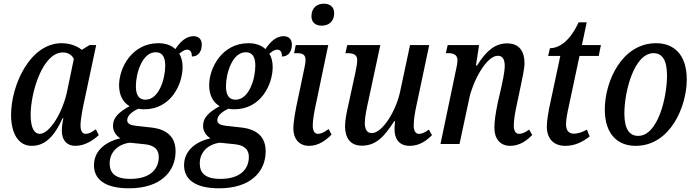

<svg xmlns="http://www.w3.org/2000/svg" viewBox="-20 -780 3765 1040"><path d="M152 10C227 10 277 -46 319 -140H323C319 -116 315 -98 315 -71C315 -20 343 10 388 10C442 10 488 -23 515 -48L499 -80C479 -65 462 -55 444 -55C426 -55 416 -71 416 -102C416 -130 428 -194 433 -216L501 -536H465L423 -510C400 -530 358 -546 314 -546C142 -546 40 -318 40 -158C40 -63 76 10 152 10ZM195 -55C167 -55 146 -85 146 -158C146 -278 210 -496 321 -496C346 -496 369 -484 380 -461L344 -288C321 -174 250 -55 195 -55Z M679 240C848 240 931 151 931 40C931 -39 884 -79 802 -89L713 -99C688 -102 669 -109 669 -129C669 -157 702 -179 730 -191C739 -189 750 -188 761 -188C906 -188 969 -323 969 -417C969 -445 963 -470 951 -489C964 -499 977 -511 994 -511C1012 -511 1020 -495 1019 -474C1061 -474 1073 -510 1073 -539C1073 -565 1058 -584 1028 -584C988 -584 955 -553 930 -514C907 -536 874 -546 838 -546C695 -546 625 -413 625 -318C625 -265 646 -225 682 -205C619 -170 592 -141 592 -98C592 -67 611 -43 632 -31C560 -15 489 31 489 115C489 191 548 240 679 240ZM768 -240C736 -240 716 -260 716 -313C716 -382 750 -497 823 -497C857 -497 875 -475 875 -424C875 -355 842 -240 768 -240ZM686 189C601 189 574 155 574 105C574 45 618 1 683 -7L761 1C817 6 840 31 840 70C840 133 797 189 686 189Z M1167 240C1336 240 1419 151 1419 40C1419 -39 1372 -79 1290 -89L1201 -99C1176 -102 1157 -109 1157 -129C1157 -157 1190 -179 1218 -191C1227 -189 1238 -188 1249 -188C1394 -188 1457 -323 1457 -417C1457 -445 1451 -470 1439 -489C1452 -499 1465 -511 1482 -511C1500 -511 1508 -495 1507 -474C1549 -474 1561 -510 1561 -539C1561 -565 1546 -584 1516 -584C1476 -584 1443 -553 1418 -514C1395 -536 1362 -546 1326 -546C1183 -546 1113 -413 1113 -318C1113 -265 1134 -225 1170 -205C1107 -170 1080 -141 1080 -98C1080 -67 1099 -43 1120 -31C1048 -15 977 31 977 115C977 191 1036 240 1167 240ZM1256 -240C1224 -240 1204 -260 1204 -313C1204 -382 1238 -497 1311 -497C1345 -497 1363 -475 1363 -424C1363 -355 1330 -240 1256 -240ZM1174 189C1089 189 1062 155 1062 105C1062 45 1106 1 1171 -7L1249 1C1305 6 1328 31 1328 70C1328 133 1285 189 1174 189Z M1723 -641C1756 -641 1790 -659 1790 -709C1790 -745 1765 -760 1734 -760C1697 -760 1667 -737 1667 -692C1667 -657 1691 -641 1723 -641ZM1654 10C1709 10 1749 -24 1776 -51L1760 -81C1739 -66 1721 -55 1702 -55C1684 -55 1674 -71 1674 -101C1674 -129 1683 -180 1691 -215L1758 -536H1582L1573 -492H1586C1617 -492 1635 -486 1635 -455C1635 -446 1633 -430 1629 -412L1593 -241C1581 -187 1569 -121 1569 -83C1569 -31 1598 10 1654 10Z M2200 10C2254 10 2293 -21 2320 -48L2303 -78C2282 -63 2267 -55 2249 -55C2231 -55 2221 -71 2221 -101C2221 -131 2228 -174 2235 -205L2305 -536H2201L2148 -287C2126 -179 2051 -59 1994 -59C1965 -59 1956 -84 1956 -114C1956 -145 1967 -198 1976 -237L2040 -536H1861L1851 -492H1861C1897 -492 1915 -482 1915 -454C1915 -438 1910 -412 1905 -387L1867 -212C1859 -177 1849 -131 1849 -97C1849 -40 1872 9 1940 9C2019 9 2063 -43 2115 -123H2120C2118 -105 2117 -90 2117 -80C2117 -31 2139 10 2200 10Z M2743 10C2797 10 2836 -21 2863 -49L2846 -78C2826 -63 2809 -55 2791 -55C2773 -55 2763 -72 2763 -100C2763 -127 2769 -166 2778 -207L2802 -321C2809 -358 2821 -404 2821 -439C2821 -496 2797 -545 2727 -545C2661 -545 2613 -504 2564 -425H2558L2575 -536H2405L2395 -492H2405C2436 -492 2458 -485 2458 -452C2458 -442 2455 -421 2450 -402L2366 0H2469L2522 -248C2539 -332 2612 -478 2677 -478C2708 -478 2714 -448 2714 -423C2714 -388 2700 -329 2694 -301L2676 -223C2663 -159 2658 -121 2658 -89C2657 -32 2687 10 2743 10Z M3042 10C3095 10 3137 -12 3174 -41L3159 -78C3139 -66 3112 -56 3088 -56C3062 -56 3046 -72 3046 -107C3046 -128 3051 -160 3059 -195L3119 -477H3223L3235 -536H3132L3158 -659H3114C3067 -556 3008 -519 2959 -519L2949 -477H3015L2954 -191C2949 -164 2942 -124 2942 -95C2942 -27 2980 10 3042 10Z M3423 10C3612 10 3700 -205 3700 -349C3700 -489 3626 -546 3534 -546C3347 -546 3256 -337 3256 -187C3256 -55 3324 10 3423 10ZM3437 -44C3391 -44 3362 -78 3362 -166C3362 -285 3415 -492 3520 -492C3565 -492 3593 -458 3593 -370C3593 -254 3544 -44 3437 -44Z"/></svg>

Font: Noto Serif Condensed Medium
Style: Italic
Weight: 500
Width: 3
Italic angle: -12°
Designer: Monotype Design Team
Foundry: Monotype Imaging Inc.
Version: Version 2.013